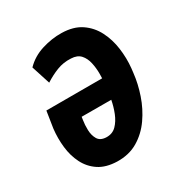

<svg xmlns="http://www.w3.org/2000/svg" viewBox="-134 -642 722 756"><g transform="rotate(-30 227.0 -264.0)"><path d="M248 -538.1Q301.3 -537.1 335.9 -513.7Q370.6 -490.2 389.9 -452.4Q409.2 -414.6 415.3 -369.6Q421.4 -324.7 417 -280.8L414.6 -260.3Q409.7 -214.4 393.3 -166.3Q377 -118.2 348.6 -77.6Q320.3 -37.1 279.5 -12.9Q238.8 11.2 185.1 9.8Q135.3 8.3 103.3 -12.9Q71.3 -34.2 54 -68.6Q36.6 -103 32 -144.5Q27.3 -186 32.2 -228.5L43.9 -303.7H368.2L352.1 -212.4L151.9 -212.9L149.9 -199.2Q146.5 -179.2 147.2 -155Q147.9 -130.9 158.4 -113Q168.9 -95.2 195.8 -94.2Q223.6 -93.3 241.5 -111.3Q259.3 -129.4 270.3 -157Q281.2 -184.6 286.4 -212.9Q291.5 -241.2 293.9 -260.3L295.9 -280.3Q297.9 -299.8 297.9 -325.2Q297.9 -350.6 292.5 -375Q287.1 -399.4 272.7 -415.5Q258.3 -431.6 230 -432.6Q196.3 -434.6 166.3 -422.9Q136.2 -411.1 108.4 -393.1L81.1 -478Q112.8 -510.7 158.4 -524.9Q204.1 -539.1 248 -538.1Z"/></g></svg>

Font: Roboto Condensed SemiBold
Style: Italic
Weight: 600
Italic angle: -12°
Designer: Christian Robertson
Foundry: Google
Version: Version 3.008; 2023